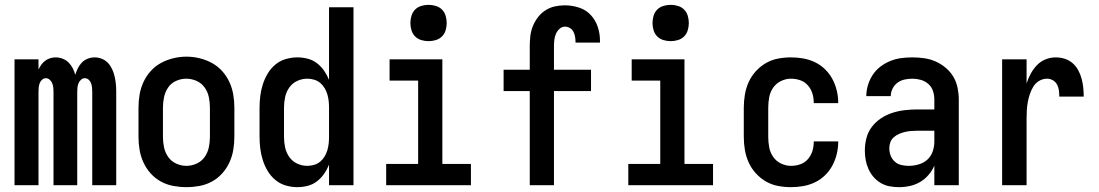

<svg xmlns="http://www.w3.org/2000/svg" viewBox="-20 -765 4540 793"><path d="M40 0V-520H139V-478Q144 -488 150.5 -497.5Q157 -507 166.5 -514Q176 -521 187 -524.5Q198 -528 210 -528Q210 -528 210 -528Q210 -528 210 -528Q225 -528 239 -522.5Q253 -517 263.5 -506.5Q274 -496 280.5 -483Q287 -470 291 -456Q295 -470 301.5 -483Q308 -496 318 -506.5Q328 -517 342 -522.5Q356 -528 371 -528Q371 -528 371 -528Q371 -528 371 -528Q386 -528 401 -522Q416 -516 426.5 -504.5Q437 -493 443.5 -478.5Q450 -464 453.5 -449Q457 -434 458.5 -418.5Q460 -403 460 -387V0H361V-387Q361 -396 360 -404.5Q359 -413 356 -421.5Q353 -430 346 -436Q339 -442 330 -442Q322 -442 315 -436Q308 -430 304.5 -421.5Q301 -413 300 -404.5Q299 -396 299 -387V0H201V-387Q201 -396 200 -404.5Q199 -413 195.5 -421.5Q192 -430 185 -436Q178 -442 170 -442Q161 -442 154 -436Q147 -430 144 -421.5Q141 -413 140 -404.5Q139 -396 139 -387V0Z M750 8Q723 8 696 3Q669 -2 645 -15Q621 -28 602.5 -48.5Q584 -69 572.5 -94Q561 -119 556.5 -146Q552 -173 552 -200V-320Q552 -347 556.5 -374Q561 -401 572.5 -426Q584 -451 602.5 -471.5Q621 -492 645 -505Q669 -518 696 -524.5Q723 -531 750 -531Q777 -531 804 -524.5Q831 -518 855 -505Q879 -492 897.5 -471.5Q916 -451 927.5 -426Q939 -401 943.5 -374Q948 -347 948 -320V-200Q948 -173 943.5 -146Q939 -119 927.5 -94Q916 -69 897.5 -48.5Q879 -28 855 -15Q831 -2 804 3Q777 8 750 8ZM750 -80Q772 -80 792.5 -89.5Q813 -99 825.5 -117Q838 -135 842.5 -156.5Q847 -178 847 -200V-320Q847 -342 842.5 -364Q838 -386 825 -404Q812 -422 791.5 -431Q771 -440 749 -440Q727 -440 706.5 -430.5Q686 -421 674 -403Q662 -385 657.5 -363.5Q653 -342 653 -320V-200Q653 -178 657.5 -156.5Q662 -135 674.5 -117Q687 -99 707.5 -89.5Q728 -80 750 -80Z M1208 8Q1184 8 1160 1Q1136 -6 1117 -22Q1098 -38 1085.5 -59Q1073 -80 1065.5 -103.5Q1058 -127 1055 -151.5Q1052 -176 1052 -200V-320Q1052 -344 1055 -368.5Q1058 -393 1065.5 -416.5Q1073 -440 1085.5 -461Q1098 -482 1117 -498Q1136 -514 1160 -521Q1184 -528 1208 -528Q1230 -528 1251 -522.5Q1272 -517 1289 -504Q1306 -491 1318.5 -473Q1331 -455 1339 -435V-735H1440V0H1339V-85Q1331 -65 1318.5 -47Q1306 -29 1289 -16Q1272 -3 1251 2.5Q1230 8 1208 8ZM1249 -80Q1263 -80 1277 -84Q1291 -88 1302 -97Q1313 -106 1320.5 -118.5Q1328 -131 1332 -144.5Q1336 -158 1337.5 -172Q1339 -186 1339 -200V-320Q1339 -334 1337.5 -348Q1336 -362 1332 -375.5Q1328 -389 1320.5 -401.5Q1313 -414 1302 -423Q1291 -432 1277 -436Q1263 -440 1249 -440Q1227 -440 1207 -430.5Q1187 -421 1174.5 -403Q1162 -385 1157.5 -363.5Q1153 -342 1153 -320V-200Q1153 -178 1157.5 -156.5Q1162 -135 1174.5 -117Q1187 -99 1207 -89.5Q1227 -80 1249 -80Z M1575 0V-88H1707V-432H1589V-520H1807V-88H1925V0ZM1750 -595Q1735 -595 1720 -599.5Q1705 -604 1694.5 -614.5Q1684 -625 1679.5 -640Q1675 -655 1675 -670Q1675 -685 1679.5 -700Q1684 -715 1694.5 -725.5Q1705 -736 1720 -740.5Q1735 -745 1750 -745Q1765 -745 1780 -740.5Q1795 -736 1805.5 -725.5Q1816 -715 1820.5 -700Q1825 -685 1825 -670Q1825 -655 1820.5 -640Q1816 -625 1805.5 -614.5Q1795 -604 1780 -599.5Q1765 -595 1750 -595Z M2168 0V-389H2060V-477H2168V-575Q2168 -596 2170.5 -617Q2173 -638 2181 -657.5Q2189 -677 2202 -694Q2215 -711 2233 -722.5Q2251 -734 2271.5 -738.5Q2292 -743 2313 -743Q2342 -743 2370.5 -734Q2399 -725 2419 -704Q2439 -683 2448.5 -655Q2458 -627 2458 -598Q2458 -595 2458 -593Q2458 -591 2458 -589H2357Q2357 -590 2357 -591Q2357 -592 2357 -593Q2357 -603 2355 -614Q2353 -625 2348 -634.5Q2343 -644 2333.5 -649.5Q2324 -655 2313 -655Q2301 -655 2291 -646Q2281 -637 2276 -625Q2271 -613 2269.5 -600.5Q2268 -588 2268 -575V-477H2421V-389H2268V0Z M2575 0V-88H2707V-432H2589V-520H2807V-88H2925V0ZM2750 -595Q2735 -595 2720 -599.5Q2705 -604 2694.5 -614.5Q2684 -625 2679.5 -640Q2675 -655 2675 -670Q2675 -685 2679.5 -700Q2684 -715 2694.5 -725.5Q2705 -736 2720 -740.5Q2735 -745 2750 -745Q2765 -745 2780 -740.5Q2795 -736 2805.5 -725.5Q2816 -715 2820.5 -700Q2825 -685 2825 -670Q2825 -655 2820.5 -640Q2816 -625 2805.5 -614.5Q2795 -604 2780 -599.5Q2765 -595 2750 -595Z M3247 8Q3220 8 3193.5 3Q3167 -2 3143.5 -15.5Q3120 -29 3101.5 -49.5Q3083 -70 3072 -94.5Q3061 -119 3056.5 -146Q3052 -173 3052 -200V-320Q3052 -347 3056.5 -374Q3061 -401 3072 -425.5Q3083 -450 3101.5 -470.5Q3120 -491 3143.5 -504.5Q3167 -518 3193.5 -523Q3220 -528 3247 -528Q3273 -528 3298 -523.5Q3323 -519 3346 -508Q3369 -497 3387.5 -479Q3406 -461 3418 -438.5Q3430 -416 3436 -391Q3442 -366 3442 -341Q3442 -341 3442 -340.5Q3442 -340 3442 -339H3341Q3341 -339 3341 -339.5Q3341 -340 3341 -340Q3341 -360 3335.5 -378.5Q3330 -397 3317 -412Q3304 -427 3285.5 -433.5Q3267 -440 3247 -440Q3226 -440 3206 -430.5Q3186 -421 3173.5 -403Q3161 -385 3157 -363.5Q3153 -342 3153 -320V-200Q3153 -178 3157 -156.5Q3161 -135 3173.5 -117Q3186 -99 3206 -89.5Q3226 -80 3247 -80Q3267 -80 3285.5 -86.5Q3304 -93 3317 -108Q3330 -123 3335.5 -141.5Q3341 -160 3341 -180Q3341 -180 3341 -180.5Q3341 -181 3341 -181H3442Q3442 -180 3442 -179.5Q3442 -179 3442 -179Q3442 -154 3436 -129Q3430 -104 3418 -81.5Q3406 -59 3387.5 -41Q3369 -23 3346 -12Q3323 -1 3298 3.5Q3273 8 3247 8Z M3693 8Q3674 8 3654.5 4.5Q3635 1 3618 -9Q3601 -19 3588 -34Q3575 -49 3567 -67Q3559 -85 3555.5 -104Q3552 -123 3552 -143Q3552 -169 3558.5 -194.5Q3565 -220 3581 -241Q3597 -262 3619 -276.5Q3641 -291 3666 -299Q3691 -307 3717 -310Q3743 -313 3769 -313H3839V-354Q3839 -372 3833.5 -389Q3828 -406 3814.5 -418Q3801 -430 3783.5 -435Q3766 -440 3749 -440Q3732 -440 3716 -436.5Q3700 -433 3687 -423.5Q3674 -414 3666.5 -399Q3659 -384 3659 -368Q3659 -368 3659 -368Q3659 -368 3659 -368H3558Q3558 -368 3558 -368Q3558 -368 3558 -368Q3558 -391 3565 -414Q3572 -437 3585 -456.5Q3598 -476 3616.5 -490Q3635 -504 3657 -513Q3679 -522 3702 -525Q3725 -528 3749 -528Q3773 -528 3797.5 -524.5Q3822 -521 3844.5 -511Q3867 -501 3886 -485Q3905 -469 3917.5 -448Q3930 -427 3935 -402.5Q3940 -378 3940 -354V0H3839V-81Q3830 -60 3815 -42.5Q3800 -25 3780.5 -13.5Q3761 -2 3738.5 3Q3716 8 3693 8ZM3733 -80Q3754 -80 3774.5 -86Q3795 -92 3810 -105.5Q3825 -119 3832 -139Q3839 -159 3839 -180V-225H3769Q3756 -225 3743 -224Q3730 -223 3717.5 -220Q3705 -217 3693.5 -212Q3682 -207 3672 -198.5Q3662 -190 3657.5 -178Q3653 -166 3653 -153Q3653 -137 3658.5 -122.5Q3664 -108 3675.5 -97.5Q3687 -87 3702.5 -83.5Q3718 -80 3733 -80Z M4119 0V-520H4220V-420Q4226 -440 4236.5 -459.5Q4247 -479 4262 -495Q4277 -511 4297.5 -519.5Q4318 -528 4340 -528Q4359 -528 4377 -522.5Q4395 -517 4409.5 -504.5Q4424 -492 4433 -475.5Q4442 -459 4447 -441Q4452 -423 4454 -404Q4456 -385 4456 -366H4355Q4355 -379 4353.5 -391.5Q4352 -404 4346 -415.5Q4340 -427 4328.5 -433.5Q4317 -440 4305 -440Q4287 -440 4272 -431Q4257 -422 4248 -407.5Q4239 -393 4233.5 -376.5Q4228 -360 4225 -343.5Q4222 -327 4221 -310Q4220 -293 4220 -276V0Z"/></svg>

Font: Zed Mono Semibold
Style: Regular
Weight: 600
Monospace: yes
Designer: Belleve Invis
Foundry: Belleve Invis
Version: Version 1.0.0; ttfautohint (v1.8.4)